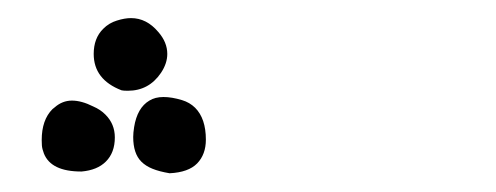

<svg xmlns="http://www.w3.org/2000/svg" viewBox="-20 -6 540 209"><path d="M133.8 169.9Q125 161.1 125 143.1Q125 138.7 126 132.3Q129.4 111.3 142.6 103.5Q148.9 99.6 158 99.6Q167 99.6 178.2 103Q186.5 105.5 192.4 111.3Q204.1 123 204.1 146Q204.1 162.1 194.6 171.9Q185.1 181.6 164.6 182.6Q153.3 180.7 146 177.7Q138.7 174.8 133.8 169.9ZM25.4 146.5Q25.4 124.5 37.1 112.8L39.6 110.8Q47.9 103.5 58.3 103.5Q68.8 103.5 81.5 109.9Q89.4 113.3 94.7 118.7Q105 128.9 105 143.6Q105 160.2 95.2 169.9Q85.9 179.2 68.8 180.7H68.4Q35.6 180.7 27.8 161.1Q25.9 156.2 25.6 152.3Q25.4 148.4 25.4 146.5ZM82 52.7Q82 35.6 92.3 25.4Q98.6 19 107.2 16.4Q115.7 13.7 122.6 13.7Q139.6 13.7 152.3 28.8Q162.1 40 162.1 52.7Q162.1 63 155.3 73.2Q142.1 92.8 119.1 92.8Q114.3 92.8 112.3 92.3Q82 80.6 82 52.7Z"/></svg>

Font: Bakudai
Style: Bold
Weight: 700
Version: Version 1.48